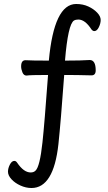

<svg xmlns="http://www.w3.org/2000/svg" viewBox="-20 -752 540 963"><path d="M138 191Q110 191 82.5 178.5Q55 166 37.5 147Q20 128 20 109Q20 92 29.5 73.5Q39 55 52 55Q60 55 66 64Q99 113 134 113Q149 113 158 104Q180 84 193 -38Q203 -130 221 -376Q131 -376 113 -373Q99 -373 92.5 -389Q86 -405 86 -419Q86 -450 108 -450Q138 -448 225 -448Q251 -732 362 -732Q396 -732 423 -719.5Q450 -707 467.5 -688.5Q485 -670 485 -652Q485 -634 475.5 -615Q466 -596 453 -596Q446 -596 439 -604Q407 -654 373 -654Q360 -654 351 -649Q321 -630 306 -448Q388 -448 430 -451Q460 -451 460 -399Q460 -374 439 -374Q367 -376 302 -376Q285 -142 273 -29Q249 191 138 191Z"/></svg>

Font: LXGW WenKai Lite
Style: Bold
Weight: 700
Designer: LXGW / Fontworks Inc.
Foundry: LXGW / Fontworks Inc.
Version: Version 1.330;April 28, 2024